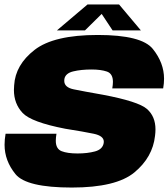

<svg xmlns="http://www.w3.org/2000/svg" viewBox="-36 -838 756 862"><path d="M286.5 4Q82.5 4 33.5 -56.2Q-15.5 -116.5 -15.5 -188Q-15.5 -211.5 -11 -237.5H217.5Q214.5 -219.5 214.5 -206Q214.5 -169.5 240.8 -159.2Q267 -149 312 -149Q356.5 -149 390.5 -158.2Q424.5 -167.5 429.5 -195.5Q430 -199 430 -202Q430 -228 384.8 -237.5Q339.5 -247 257 -260Q104.5 -289.5 65.5 -331Q26.5 -372.5 26.5 -434Q26.5 -444 27.5 -455Q33 -547 119.2 -614Q205.5 -681 403 -681Q600 -681 650.2 -618.2Q700.5 -555.5 700.5 -484.5Q700.5 -463.5 696.5 -441H468Q471 -457.5 471 -470.5Q471 -507.5 443.8 -516.8Q416.5 -526 375 -526Q328 -526 292.8 -517.5Q257.5 -509 253 -483Q252.5 -479 252.5 -475Q252.5 -445.5 295.5 -436.8Q338.5 -428 426.5 -412.5Q585 -382.5 623.5 -349Q662 -315.5 662 -257Q662 -243.5 660 -228Q649.5 -132 567.5 -64Q485.5 4 286.5 4ZM357 -818H498.5L596.5 -701.5H469.5L420.5 -775.5L345.5 -701.5H219.5Z"/></svg>

Font: Rudi
Style: Regular
Weight: 400
Italic angle: -10°
Designer: Tyler Finck
Foundry: Etcetera Type Company
Version: Version 1.111; ttfautohint (v1.8.4)